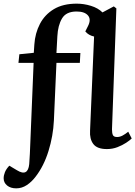

<svg xmlns="http://www.w3.org/2000/svg" viewBox="-67 -802 741 1051"><path d="M22 229Q-9 229 -28 213.5Q-47 198 -47 174Q-47 158 -40 140.5Q-33 123 -16 105L26 130Q86 167 93 96Q95 68 96.5 39Q98 10 99 -21L117 -458H34L39 -505L118 -513L121 -558Q125 -620 151.5 -671Q178 -722 228 -752Q278 -782 353 -782Q392 -782 431 -770Q470 -758 494 -734L556 -767L570 -756L546 -94Q546 -73 551 -62.5Q556 -52 574 -52Q589 -52 604 -60Q619 -68 635 -81L654 -44Q644 -34 623.5 -20.5Q603 -7 576 3.5Q549 14 518 14Q465 14 444 -13.5Q423 -41 426 -87L448 -602Q417 -609 400 -630L415 -660Q433 -696 414.5 -717.5Q396 -739 352 -739Q295 -739 272.5 -701Q250 -663 247 -604L242 -512H373L370 -458H242L228 -142Q224 -58 198.5 24.5Q173 107 128 165Q107 193 80 211Q53 229 22 229Z"/></svg>

Font: Literata 36pt SemiBold
Style: Italic
Weight: 600
Italic angle: -2°
Designer: Latin by Veronika Burian and Jose Scaglione. Greek by Irene Vlachou. Cyrillic by Vera Evstafieva
Foundry: TypeTogether
Version: Version 3.002